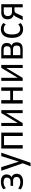

<svg xmlns="http://www.w3.org/2000/svg" viewBox="1816 -2355 719 4391"><g transform="rotate(-90 2175.5 -159.5)"><path d="M209 9Q155 9 109.5 -6.5Q64 -22 38 -49L62 -104Q91 -78 128.5 -66Q166 -54 208 -54Q264 -54 294 -75.5Q324 -97 324 -140Q324 -179 300 -199.5Q276 -220 230 -220H120V-278H227Q265 -278 287 -300.5Q309 -323 309 -360Q309 -400 283 -418.5Q257 -437 207 -437Q165 -437 130.5 -424.5Q96 -412 68 -385L43 -440Q69 -468 114.5 -483.5Q160 -499 213 -499Q293 -499 337.5 -465Q382 -431 382 -370Q382 -330 365 -298.5Q348 -267 315 -252V-255Q343 -246 361 -229Q379 -212 388 -188Q397 -164 397 -134Q397 -68 347 -29.5Q297 9 209 9Z M567 180 648 -30V33L466 -490H549L680 -71H669L801 -490H879L649 180Z M974 0V-490H1338V0H1261V-427H1052V0Z M1489 0V-490H1559V-73H1535L1786 -490H1853V0H1783V-417H1807L1556 0Z M2003 0V-490H2081V-285H2294V-490H2372V0H2294V-221H2081V0Z M2522 0V-490H2592V-73H2568L2819 -490H2886V0H2816V-417H2840L2589 0Z M3036 0V-490H3244Q3292 -490 3324.5 -475.5Q3357 -461 3373 -433Q3389 -405 3389 -364Q3389 -319 3372.5 -291.5Q3356 -264 3320 -249L3322 -254Q3350 -247 3367.5 -232Q3385 -217 3394 -193.5Q3403 -170 3403 -137Q3403 -69 3365 -34.5Q3327 0 3253 0ZM3110 -54H3242Q3286 -54 3307.5 -73.5Q3329 -93 3329 -138Q3329 -181 3307.5 -201.5Q3286 -222 3244 -222H3110ZM3110 -276H3232Q3273 -276 3293.5 -297Q3314 -318 3314 -360Q3314 -400 3293.5 -418Q3273 -436 3230 -436H3110Z M3704 9Q3641 9 3596 -20.5Q3551 -50 3527.5 -106.5Q3504 -163 3504 -245Q3504 -326 3527.5 -382.5Q3551 -439 3596 -469Q3641 -499 3703 -499Q3746 -499 3782.5 -484.5Q3819 -470 3844 -444L3816 -386Q3795 -408 3768.5 -420.5Q3742 -433 3710 -433Q3648 -433 3615.5 -386.5Q3583 -340 3583 -243Q3583 -149 3616 -103Q3649 -57 3709 -57Q3741 -57 3767.5 -69.5Q3794 -82 3814 -103L3843 -46Q3818 -20 3782 -5.5Q3746 9 3704 9Z M3911 0 3988 -154Q4002 -182 4018 -195Q4034 -208 4058 -208H4069L4066 -202Q4027 -202 3995.5 -219Q3964 -236 3946.5 -268Q3929 -300 3929 -344Q3929 -415 3969 -452.5Q4009 -490 4082 -490H4275V0H4203V-188H4140Q4111 -188 4095 -178.5Q4079 -169 4066 -142L3999 0ZM4100 -245H4203V-433H4100Q4054 -433 4029 -409.5Q4004 -386 4004 -341Q4004 -295 4029 -270Q4054 -245 4100 -245Z"/></g></svg>

Font: Nunito Sans 10pt Condensed
Style: Regular
Weight: 400
Width: 3
Designer: Vernon Adams
Foundry: Vernon Adams
Version: Version 3.101;gftools[0.9.27]